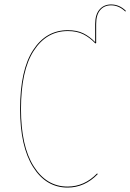

<svg xmlns="http://www.w3.org/2000/svg" viewBox="-20 -824 579 853"><path d="M473.6 -804.2Q510.7 -804.2 539.1 -775.9L537.1 -772.5Q508.3 -800.3 473.6 -800.3Q442.9 -800.3 425 -779.1Q407.2 -757.8 407.2 -717.3V-632.8L403.8 -630.9Q378.9 -657.2 350.3 -671.6Q321.8 -686 281.2 -686Q186.5 -686 129.9 -598.4Q73.2 -510.7 73.2 -339.4Q73.2 -174.8 129.9 -85Q186.5 4.9 280.3 4.9Q355 4.9 411.6 -53.7L414.1 -50.3Q356.4 9.3 280.3 9.3Q184.6 9.3 127 -82Q69.3 -173.3 69.3 -339.4Q69.3 -512.7 127 -601.3Q184.6 -689.9 281.2 -689.9Q321.8 -689.9 350.1 -676Q378.4 -662.1 402.8 -636.7V-717.3Q402.8 -759.3 422.1 -781.7Q441.4 -804.2 473.6 -804.2Z"/></svg>

Font: Fira Sans Compressed Four
Style: Regular
Weight: 100
Width: 1
Designer: Carrois Corporate & Edenspiekermann AG
Foundry: Carrois Corporate GbR & Edenspiekermann AG
Version: Version 4.203;PS 004.203;hotconv 1.0.88;makeotf.lib2.5.64775